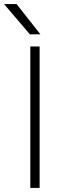

<svg xmlns="http://www.w3.org/2000/svg" viewBox="-38 -930 328 950"><path d="M112 -700H158V0H112ZM-18 -910H44L162 -760H110Z"/></svg>

Font: Retni Sans Light
Style: Regular
Weight: 300
Designer: Vitaly Kuzmin
Foundry: ParaType Ltd.
Version: Version 1.00;March 2, 2019;FontCreator 11.5.0.2425 64-bit; t